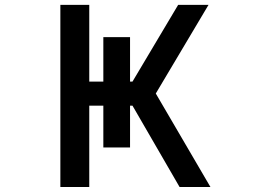

<svg xmlns="http://www.w3.org/2000/svg" viewBox="-20 -751 1040 772"><path d="M222.7 -731.4H338.9V-422.9H395.5V-601.6H502.9V-422.9H512.7L696.3 -731.4H818.4L606.4 -375L826.2 1H702.1L512.7 -326.2H502.9V-158.2H395.5V-326.2H338.9V1H222.7Z"/></svg>

Font: GenEi Gothic M SemiBold
Style: Regular
Weight: 500
Designer: o_tamon (Modified); [Source Han Sans]
Ryoko NISHIZUKA  (kana & ideographs); Paul D. Hunt (Latin, Greek & Cyrillic); Wenl
Version: Version 1.1a;Original Version 1.004